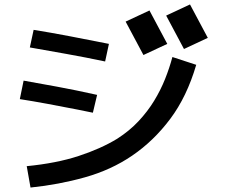

<svg xmlns="http://www.w3.org/2000/svg" viewBox="-20 -799 1040 862"><path d="M833 -779 913 -629 806 -579 726 -729ZM651 -752 731 -602 624 -552 544 -702ZM131 -665Q206 -653 295 -636Q384 -619 469 -602L452 -523Q367 -541 277.5 -557Q188 -573 114 -586ZM861 -508Q819 -365 744.5 -265.5Q670 -166 573 -100Q479 -36 361.5 -3Q244 30 117 43L100 -53Q233 -66 332.5 -98.5Q432 -131 506 -176Q562 -212 602.5 -255.5Q643 -299 672 -346.5Q701 -394 721 -444Q741 -494 754 -543ZM86 -437Q149 -426 235.5 -410Q322 -394 416 -373L397 -293L328 -307Q262 -320 194.5 -332.5Q127 -345 69 -354Z"/></svg>

Font: Cafe24 ClassicType
Style: Regular
Weight: 400
Designer: Cafe24 thkim, hmlim, mnelim & 4IR
Foundry: Cafe24
Version: Version 1.000